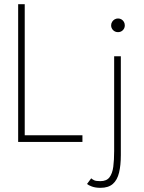

<svg xmlns="http://www.w3.org/2000/svg" viewBox="-20 -680 690 920"><path d="M67 -660H98.5V-32H375V0H67ZM461.5 220Q437.5 220 420.5 213.8Q403.5 207.5 397 201.5L417 174.5Q422.5 179.5 431.2 183.8Q440 188 461 188Q490.5 188 504.5 169.8Q518.5 151.5 522.8 119Q527 86.5 527 44V-410.5H559V63Q559 112 550.5 147.2Q542 182.5 520.8 201.2Q499.5 220 461.5 220ZM545.5 -526Q531.5 -526 522 -535.5Q512.5 -545 512.5 -558.5Q512.5 -567.5 517 -575Q521.5 -582.5 529 -587Q536.5 -591.5 545.5 -591.5Q555 -591.5 562.2 -587Q569.5 -582.5 573.8 -575Q578 -567.5 578 -558.5Q578 -545 568.8 -535.5Q559.5 -526 545.5 -526Z"/></svg>

Font: League Spartan Extralight
Style: Regular
Weight: 200
Foundry: The League of Moveable Type
Version: Version 2.300; ttfautohint (v1.8.3)